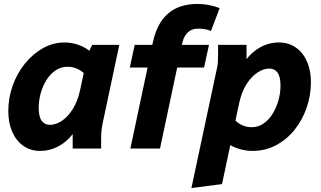

<svg xmlns="http://www.w3.org/2000/svg" viewBox="-20 -752 1624 972"><path d="M22 -189Q22 -257 44.5 -319.5Q67 -382 107 -431Q147 -480 198 -508.5Q249 -537 306 -537Q341 -537 374 -526Q407 -515 432 -495L447 -525H584L499 -125Q495 -104 493.5 -87.5Q492 -71 492 -49V0H348V-73Q317 -33 274.5 -10.5Q232 12 184 12Q135 12 98.5 -13.5Q62 -39 42 -84.5Q22 -130 22 -189ZM176 -207Q176 -161 191 -140.5Q206 -120 233 -120Q263 -120 293.5 -140.5Q324 -161 348.5 -200Q373 -239 385 -294L404 -382Q386 -398 365.5 -406Q345 -414 322 -414Q288 -414 261 -395.5Q234 -377 215 -346.5Q196 -316 186 -279.5Q176 -243 176 -207Z M640 0 727 -410H637L662 -525H751L754 -538Q775 -636 831.5 -684Q888 -732 979 -732Q1011 -732 1040 -726Q1069 -720 1092 -711L1048 -595Q1033 -602 1016 -604.5Q999 -607 982 -607Q951 -607 931 -588.5Q911 -570 903 -535L901 -525H1038L1013 -410H877L790 0Z M949 200 1077 -400Q1082 -421 1083 -437.5Q1084 -454 1084 -476V-525H1228V-414L1209 -424Q1240 -477 1288 -507Q1336 -537 1392 -537Q1441 -537 1477.5 -511.5Q1514 -486 1534 -441Q1554 -396 1554 -336Q1554 -268 1532 -205.5Q1510 -143 1470.5 -94Q1431 -45 1377 -16.5Q1323 12 1258 12Q1221 12 1185 0Q1149 -12 1119 -34L1148 -169Q1170 -138 1196.5 -123Q1223 -108 1254 -108Q1288 -108 1315 -127Q1342 -146 1361 -177.5Q1380 -209 1390 -245.5Q1400 -282 1400 -318Q1400 -364 1385 -384.5Q1370 -405 1343 -405Q1314 -405 1283 -384.5Q1252 -364 1227.5 -325Q1203 -286 1191 -231L1104 180Z"/></svg>

Font: Radio Canada
Style: Italic
Weight: 400
Italic angle: -12°
Designer: Charles Daoud, Etienne Aubert Bonn, Alexandre Saumier Demers, Jacques Le Bailly
Foundry: Radio-Canada
Version: Version 2.104;gftools[0.9.28.dev5+ged2979d]